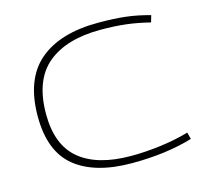

<svg xmlns="http://www.w3.org/2000/svg" viewBox="-104 -829 1029 957"><g transform="rotate(-15 411.0 -350.0)"><path d="M69 -336Q69 -527 175.5 -618.5Q282 -710 481 -710Q561 -710 621.5 -703Q682 -696 746 -678L736 -643Q673 -659 614.5 -666Q556 -673 483 -673Q305 -673 208.5 -592Q112 -511 112 -337Q112 -176 204 -101Q296 -26 468 -26Q546 -26 624.5 -36.5Q703 -47 768 -66L777 -31Q641 10 464 10Q274 10 171.5 -72.5Q69 -155 69 -336Z"/></g></svg>

Font: Georama Extended ExtraLight
Style: Regular
Weight: 200
Width: 7
Designer: Jean-Baptiste Levee
Foundry: Production Type
Version: Version 1.000